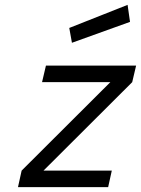

<svg xmlns="http://www.w3.org/2000/svg" viewBox="-20 -770 580 790"><path d="M169 -500H540L524 -432L159 -68H440L425 0H54L69 -68L434 -432H153ZM505 -750 515 -680 276 -594 265 -655Z"/></svg>

Font: Panefresco 400wt
Style: Italic
Weight: 400
Foundry: Campivisivi & Chank Co
Version: Version 1.001